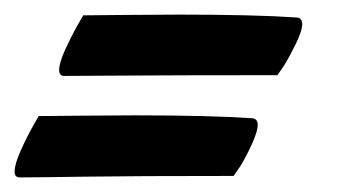

<svg xmlns="http://www.w3.org/2000/svg" viewBox="-20 -461 462 263"><path d="M165 -303Q268 -303 326 -299Q333 -298 333 -290Q333 -281 325 -263.5Q317 -246 309 -233L300 -220Q165 -220 96.5 -219Q28 -218 7 -218Q0 -218 0 -226Q0 -236 8.5 -255Q17 -274 25 -288L33 -302Q41 -302 87 -302.5Q133 -303 165 -303ZM225 -441Q329 -441 387 -437Q394 -436 394 -428Q394 -419 385.5 -401.5Q377 -384 369 -371L360 -358Q225 -358 157 -357.5Q89 -357 68 -357Q61 -357 61 -365Q61 -375 69.5 -393.5Q78 -412 86 -426L94 -440Q102 -440 147.5 -440.5Q193 -441 225 -441Z"/></svg>

Font: Vervelle
Style: Script
Weight: 400
Monospace: yes
Designer: Nur Solikh
Foundry: Astageni Type
Version: Version 1.0